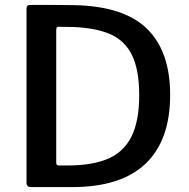

<svg xmlns="http://www.w3.org/2000/svg" viewBox="-20 -762 771 782"><path d="M283 -741Q484 -737 578.5 -645Q673 -553 673 -375Q673 -191 573 -95.5Q473 0 274 0H106Q88 0 88 -18V-727Q88 -735 92 -738.5Q96 -742 105 -742Q225 -742 283 -741ZM209 -639V-100Q209 -93 211.5 -90.5Q214 -88 221 -88H254Q357 -88 421 -116Q485 -144 516 -207Q547 -270 547 -374Q547 -476 518.5 -535.5Q490 -595 432 -621.5Q374 -648 279 -652L217 -653Q209 -653 209 -639Z"/></svg>

Font: n
Style: Regular
Weight: 500
Designer: Pablo Impallari, Rodrigo Fuenzalida
Foundry: Impallari Type
Version: Version 1.002; ttfautohint (v1.5)